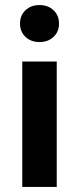

<svg xmlns="http://www.w3.org/2000/svg" viewBox="-20 -738 312 758"><path d="M68 0V-495H204V0ZM136 -572Q102 -572 80.5 -592.5Q59 -613 59 -645Q59 -677 80.5 -697.5Q102 -718 136 -718Q170 -718 191.5 -697.5Q213 -677 213 -645Q213 -613 191.5 -592.5Q170 -572 136 -572Z"/></svg>

Font: Assistant
Style: Bold
Weight: 700
Designer: Hebrew By Ben Nathan, Latin by Paul Hunt
Version: Version 3.000